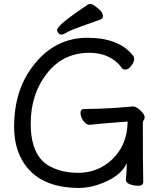

<svg xmlns="http://www.w3.org/2000/svg" viewBox="-20 -906 792 949"><path d="M262.2 -757.8Q262.2 -782.2 415 -883.8Q418.9 -886.2 426.8 -886.2Q436 -886.2 451.2 -875Q488.8 -849.1 488.8 -826.2Q488.8 -814.9 478 -810.1Q429.2 -792 381.1 -775.4Q333 -758.8 312.5 -746.8Q292 -734.9 283.9 -734.9Q275.9 -734.9 269 -741.9Q262.2 -749 262.2 -757.8ZM371.1 22.9Q170.9 22.9 91.8 -109.9Q49.8 -180.2 49.8 -279.8Q49.8 -466.8 150.9 -589.8Q254.9 -719.2 412.1 -719.2Q567.9 -719.2 637.2 -631.8Q643.1 -626 643.1 -612.8Q643.1 -599.1 628.4 -580.6Q613.8 -562 601.1 -562Q586.9 -562 581.1 -570.8Q567.9 -591.8 541 -610.8Q492.2 -645 420.9 -645Q292 -645 211.9 -543Q131.8 -440.9 131.8 -294.9Q131.8 -122.1 242.2 -76.2Q295.9 -51.8 366.2 -51.8Q434.1 -51.8 489 -84Q543.9 -116.2 578.1 -173.8Q609.9 -231 610.8 -305.2Q470.2 -294.9 422.9 -289.1Q404.8 -289.1 391.4 -309.6Q377.9 -330.1 377.9 -347.2Q377.9 -367.2 396 -367.2Q454.1 -367.2 542 -372.1Q610.8 -377 620.4 -378.4Q629.9 -379.9 638.2 -379.9Q647.9 -379.9 662.1 -370.1Q694.8 -345.2 694.8 -326.2Q694.8 -316.9 690.4 -312Q686 -307.1 686 -297.9Q686 -91.8 688 -6.8Q688 12.2 662.1 12.2Q641.1 12.2 621.6 4.6Q602.1 -2.9 602.1 -17.1Q606.9 -69.8 606.9 -99.1Q574.2 -29.8 464.8 6.8Q417 22.9 371.1 22.9Z"/></svg>

Font: LXGW WenKai Screen
Style: Regular
Weight: 400
Designer: LXGW / Fontworks Inc.
Foundry: LXGW / Fontworks Inc.
Version: Version 1.510;January 18,2025